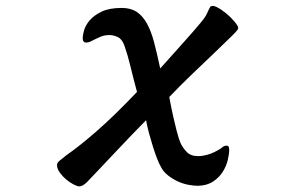

<svg xmlns="http://www.w3.org/2000/svg" viewBox="-20 -502 1040 663"><path d="M706.1 -478.5Q712.9 -485.4 728.5 -477.5Q744.1 -469.7 760.7 -456.1Q777.3 -442.4 790 -427.2Q802.7 -412.1 802.7 -404.3Q802.7 -399.4 779.8 -377Q756.8 -354.5 721.7 -320.8Q686.5 -287.1 644.5 -247.1Q602.5 -207 564.5 -167Q572.3 -125 578.6 -97.7Q585 -70.3 589.4 -52.7Q593.8 -35.2 597.2 -24.9Q600.6 -14.6 603.5 -7.8Q611.3 8.8 625 22.9Q638.7 37.1 664.1 37.1Q680.7 37.1 699.7 31.2Q718.8 25.4 741.2 11.7Q744.1 8.8 749 5.4Q753.9 2 759.3 1Q764.6 0 768.1 2.9Q771.5 5.9 771.5 14.6Q771.5 29.3 766.6 50.3Q761.7 71.3 749.5 90.8Q737.3 110.4 716.3 124.5Q695.3 138.7 664.1 139.6Q649.4 139.6 630.9 136.2Q612.3 132.8 594.2 124.5Q576.2 116.2 560.5 104Q544.9 91.8 536.1 75.2Q529.3 63.5 522 44.4Q514.6 25.4 507.8 3.4Q501 -18.6 494.6 -42Q488.3 -65.4 484.4 -86.9Q459 -61.5 432.1 -33.2Q405.3 -4.9 378.4 23.4Q351.6 51.8 326.7 78.1Q301.8 104.5 281.2 126Q265.6 141.6 253.9 141.6Q247.1 141.6 233.9 134.8Q220.7 127.9 208 117.2Q195.3 106.4 186 93.3Q176.8 80.1 176.8 67.4Q176.8 60.5 186 52.7Q195.3 44.9 209 34.2Q252.9 3.9 313.5 -48.8Q374 -101.6 453.1 -184.6Q440.4 -231.4 430.7 -272Q420.9 -312.5 410.2 -342.8Q402.3 -366.2 387.7 -373.5Q373 -380.9 357.4 -380.9Q341.8 -380.9 329.6 -376Q317.4 -371.1 301.8 -363.3Q296.9 -360.4 291 -357.9Q285.2 -355.5 279.3 -355Q273.4 -354.5 269.5 -357.9Q265.6 -361.3 265.6 -371.1Q265.6 -380.9 270.5 -397.9Q275.4 -415 290 -432.1Q304.7 -449.2 331.1 -461.9Q357.4 -474.6 400.4 -474.6Q431.6 -474.6 452.1 -460.9Q472.7 -447.3 487.3 -420.9Q502 -394.5 512.2 -355.5Q522.5 -316.4 533.2 -265.6Q583 -321.3 617.2 -359.4Q651.4 -397.5 674.8 -425.8Q689.5 -443.4 694.8 -455.6Q700.2 -467.8 706.1 -478.5Z"/></svg>

Font: JasonHandwriting1
Style: Regular
Weight: 400
Version: Version 1.48.20